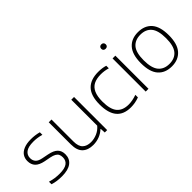

<svg xmlns="http://www.w3.org/2000/svg" viewBox="41 -1477 2215 2215"><g transform="rotate(-45 1148.0 -370.0)"><path d="M65 -12.5V-54Q106.5 -41.5 142.5 -36.5Q178.5 -31.5 218 -31.5Q301 -31.5 339.5 -59Q378 -86.5 378 -139Q378 -168.5 368 -188Q358 -207.5 335.2 -220.2Q312.5 -233 273 -241L197 -255.5Q123 -270.5 90 -305.8Q57 -341 57 -399Q57 -443 79.2 -476.5Q101.5 -510 147.8 -529.2Q194 -548.5 263.5 -548.5Q331 -548.5 394 -531.5V-490Q358 -500 327.8 -504.2Q297.5 -508.5 264 -508.5Q180 -508.5 141.5 -479.2Q103 -450 103 -400.5Q103 -360.5 125.8 -335Q148.5 -309.5 203.5 -299L279.5 -284Q356 -269 389.8 -235Q423.5 -201 423.5 -143Q423.5 -71.5 371.2 -31.2Q319 9 216 9Q173.5 9 136.8 4Q100 -1 65 -12.5Z M548 -180.5V-540.5H593V-181.5Q593 -102.5 629.8 -67.8Q666.5 -33 732.5 -33Q782 -33 831.2 -54Q880.5 -75 916 -117.5V-540.5H961V0H922L918.5 -62.5H914Q876.5 -27.5 828.5 -9.2Q780.5 9 727.5 9Q643.5 9 595.8 -36.2Q548 -81.5 548 -180.5Z M1107.5 -270Q1107.5 -413 1172 -480.8Q1236.5 -548.5 1362.5 -548.5Q1427 -548.5 1478.5 -532.5V-490.5Q1420.5 -507.5 1365 -507.5Q1293.5 -507.5 1247.2 -483.8Q1201 -460 1177.8 -408Q1154.5 -356 1154.5 -272Q1154.5 -145 1202.2 -88.8Q1250 -32.5 1346 -32.5Q1407 -32.5 1478.5 -58V-16Q1411.5 9 1341 9Q1107.5 9 1107.5 -270Z M1589.5 0V-540.5H1635V0ZM1575.5 -711Q1575.5 -727.5 1585.5 -737.5Q1595.5 -747.5 1612.5 -747.5Q1629.5 -747.5 1639.5 -737.5Q1649.5 -727.5 1649.5 -711Q1649.5 -694.5 1639.5 -685Q1629.5 -675.5 1612.5 -675.5Q1595.5 -675.5 1585.5 -685Q1575.5 -694.5 1575.5 -711Z M1781.5 -270Q1781.5 -411.5 1842.2 -480Q1903 -548.5 2010 -548.5Q2118 -548.5 2178.2 -480.8Q2238.5 -413 2238.5 -270Q2238.5 -129 2177.5 -60Q2116.5 9 2010 9Q1902 9 1841.8 -59Q1781.5 -127 1781.5 -270ZM2191.5 -269Q2191.5 -396 2144.5 -452Q2097.5 -508 2010 -508Q1922.5 -508 1875.2 -452.5Q1828 -397 1828 -271.5Q1828 -144.5 1875.2 -88Q1922.5 -31.5 2010 -31.5Q2097.5 -31.5 2144.5 -87.5Q2191.5 -143.5 2191.5 -269Z"/></g></svg>

Font: Encode Sans Semi Expanded ExLight
Style: Regular
Weight: 275
Width: 6
Designer: Multiple Designers
Foundry: Impallari Type
Version: Version 2.000